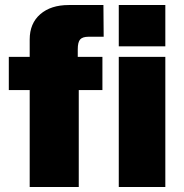

<svg xmlns="http://www.w3.org/2000/svg" viewBox="-20 -743 732 763"><path d="M387 -517V-385H293V0H98V-385H15V-517H98V-586Q98 -650 140 -686.5Q182 -723 253 -723H391L392 -597H332Q308 -597 298.5 -586.2Q289 -575.5 289 -547V-517ZM637 -517V0H452V-517ZM637 -723V-559H452V-723Z"/></svg>

Font: Public Sans Black
Style: Regular
Weight: 900
Designer: The Public Sans Project Authors: Dan O. Williams and USWDS (Libre Franklin designed by Pablo Impallari and Rodrigo Fuenz
Version: Version 1.007